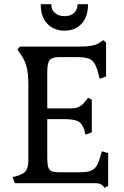

<svg xmlns="http://www.w3.org/2000/svg" viewBox="-20 -872 591 914"><path d="M174 -852H224Q224 -825 242 -810Q260 -795 288 -795Q315 -795 332 -810Q349 -825 349 -852H399Q399 -791 368 -758.5Q337 -726 288 -726Q237 -726 205.5 -758.5Q174 -791 174 -852ZM471 13Q464 6 455.5 3Q447 0 433 0H51L40 -29L60 -34Q93 -44 104 -59.5Q115 -75 115 -114V-469Q115 -523 106 -556Q97 -589 75 -619L63 -636L75 -650H352Q431 -650 454 -669L472 -681L485 -669V-508L454 -497L449 -519Q437 -568 418 -584Q399 -600 352 -600H263Q228 -600 216.5 -586Q205 -572 205 -530V-356H320Q343 -356 359 -365Q375 -374 392 -397L399 -407L417 -397V-242L387 -231L381 -254Q371 -285 351 -295Q331 -305 281 -305H205V-120Q205 -91 209.5 -76.5Q214 -62 226 -57Q238 -52 263 -52H360Q393 -52 411 -58.5Q429 -65 439.5 -82Q450 -99 459 -132L465 -152L495 -143V13L478 22Z"/></svg>

Font: Kurale
Style: Regular
Weight: 400
Designer: Eduardo Rodriguez Tunni
Foundry: Eduardo Rodriguez Tunni
Version: Version 2.000